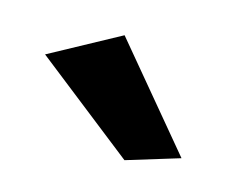

<svg xmlns="http://www.w3.org/2000/svg" viewBox="-46 -871 411 334"><g transform="rotate(15 159.5 -704.0)"><path d="M294 -628 143 -809 18 -741 199 -599Z"/></g></svg>

Font: Bluebird
Style: SfBdNrw
Weight: 700
Designer: Jasper
Foundry: Cannot Into Space Fonts
Version: Version 0.98